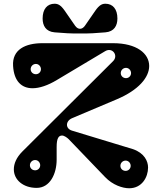

<svg xmlns="http://www.w3.org/2000/svg" viewBox="-20 -991 868 1027"><path d="M692 -193 366 -292C328 -303 330 -344 366 -359L605 -460C721 -509 778 -577 778 -638C778 -705 711 -760 585 -760H207C116 -760 44 -726 50 -638C55 -556 96 -519 154 -519C191 -519 236 -534 284 -563L542 -717C581 -741 615 -694 585 -664L100 -181C67 -148 54 -115 54 -85C54 -29 104 14 176 14C248 14 283 -62 283 -137V-205C283 -252 294 -266 312 -266C324 -266 340 -254 348 -246L542 -44C583 -1 636 16 671 16C739 16 772 -43 772 -95C772 -129 752 -172 692 -193ZM172 -594C156 -594 144 -606 144 -621C144 -636 156 -649 172 -649C187 -649 199 -636 199 -621C199 -606 187 -594 172 -594ZM654 -573C638 -573 626 -585 626 -600C626 -615 638 -628 654 -628C669 -628 681 -615 681 -600C681 -585 669 -573 654 -573ZM652 -77C636 -77 624 -89 624 -104C624 -119 636 -132 652 -132C667 -132 679 -119 679 -104C679 -89 667 -77 652 -77ZM168 -80C152 -80 140 -92 140 -107C140 -122 152 -135 168 -135C183 -135 195 -122 195 -107C195 -92 183 -80 168 -80ZM408 -837C399 -837 390 -842 382 -853L326 -934C305 -964 290 -971 272 -971C233 -971 208 -943 208 -892C208 -854 225 -822 272 -818C317 -814 363 -811 408 -812C453 -811 499 -814 544 -818C591 -822 608 -854 608 -892C608 -943 583 -971 544 -971C526 -971 511 -964 490 -934L434 -853C426 -842 417 -837 408 -837Z"/></svg>

Font: Pilowlava Atome
Style: Regular
Weight: 500
Designer: Anton Moglia, Jérémy Landes, Maksym Kobuzan (Cyrillic), Velvetyne Type Foundry
Foundry: Anton Moglia, Jérémy Landes, Velvetyne Type Foundry
Version: Version 1.002;Glyphs 3.3 (3303)